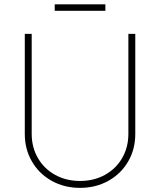

<svg xmlns="http://www.w3.org/2000/svg" viewBox="-20 -865 747 896"><path d="M611.3 -707V-239.3Q611.3 -168.5 577.9 -111.1Q544.4 -53.7 485.6 -21Q426.8 11.7 353.5 11.7Q280.3 11.7 221.4 -21Q162.6 -53.7 129.2 -111.1Q95.7 -168.5 95.7 -239.3V-707H127.9V-240.2Q127.9 -177.7 157 -127.4Q186 -77.1 237.5 -48.8Q289.1 -20.5 353.5 -20.5Q418 -20.5 469.5 -48.8Q521 -77.1 550 -127.4Q579.1 -177.7 579.1 -240.2V-707ZM471.7 -814.5H235.4V-844.7H471.7Z"/></svg>

Font: Pretendard GOV Thin
Style: Regular
Weight: 100
Designer: Base glyphs from Inter by Rasmus Andersson; Hangeul glyphs from Noto Sans CJK(Source Han Sans) by Jang Soo-young and Kan
Foundry: Kil Hyung-jin
Version: Version 1.309